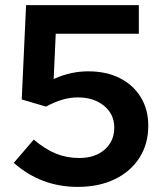

<svg xmlns="http://www.w3.org/2000/svg" viewBox="-20 -720 643 751"><path d="M284 11Q140 11 34 -83L112 -174Q157 -136 199 -119Q241 -102 290 -102Q352 -102 389.5 -135Q427 -168 427 -221Q427 -273 387 -306Q347 -339 285 -339Q254 -339 223.5 -330Q193 -321 160 -303L65 -331L82 -700H523V-588H198L190 -411Q228 -428 261 -434.5Q294 -441 325 -441Q396 -441 448.5 -414.5Q501 -388 530.5 -340Q560 -292 560 -228Q560 -157 525.5 -103Q491 -49 429 -19Q367 11 284 11Z"/></svg>

Font: Red Hat Display
Style: Bold
Weight: 700
Designer: Pentagram, MCKL
Foundry: Pentagram, MCKL
Version: Version 1.023; ttfautohint (v1.8.3)